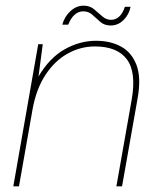

<svg xmlns="http://www.w3.org/2000/svg" viewBox="-20 -658 556 678"><path d="M27 0 115 -502H131L116 -388Q155 -454 208.5 -484Q262 -514 319 -514Q370 -514 407.5 -493.5Q445 -473 462 -428.5Q479 -384 466 -311L411 0H391L445 -306Q462 -403 428 -448.5Q394 -494 315 -494Q264 -494 218.5 -468.5Q173 -443 140.5 -393.5Q108 -344 95 -272L47 0ZM200 -571Q208 -600 229 -619Q250 -638 275 -638Q297 -638 312 -625.5Q327 -613 341 -600.5Q355 -588 372 -588Q389 -588 401.5 -600Q414 -612 421 -634H441Q436 -607 416.5 -587.5Q397 -568 371 -568Q349 -568 334.5 -580.5Q320 -593 306.5 -605.5Q293 -618 274 -618Q257 -618 243.5 -606Q230 -594 221 -571Z"/></svg>

Font: DM Sans 16pt Thin
Style: Italic
Weight: 250
Italic angle: -10°
Version: Version 4.004;gftools[0.9.30]